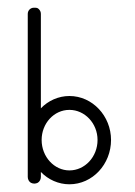

<svg xmlns="http://www.w3.org/2000/svg" viewBox="-20 -478 349 498"><path d="M68 -458C59 -458 52 -451 52 -442V-19C52 -13 55 -7 60 -4C66 -1 72 -1 78 -4C83 -7 86 -13 86 -19V-32C105 -12 132 0 160 0C220 0 268 -52 268 -115C268 -177 220 -229 160 -229C132 -229 105 -217 86 -197V-442C86 -447 84 -451 81 -454C78 -458 73 -458 69 -458ZM160 -193C200 -193 233 -158 233 -115C233 -71 200 -36 160 -36C121 -36 88 -71 88 -115C88 -158 120 -193 160 -193Z"/></svg>

Font: LetsTrace
Style: basic
Weight: 500
Version: Version 002.000